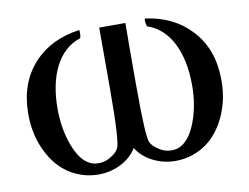

<svg xmlns="http://www.w3.org/2000/svg" viewBox="-69 -686 1031 794"><g transform="rotate(-10 447.0 -289.0)"><path d="M852 -289C851 -374 826 -443 775 -497C728 -548 665 -579 587 -590C584 -590 583 -587 583 -582C583 -576 584 -568 587 -557C678 -528 729 -426 729 -285C729 -228 720 -177 703 -132C684 -81 658 -49 626 -38C617 -35 607 -34 598 -34C579 -34 561 -40 544 -52C530 -61 520 -71 514 -82C505 -97 501 -180 501 -331C501 -450 501 -535 502 -586H392V-332C392 -181 387 -97 378 -82C373 -71 363 -61 349 -52C331 -40 313 -34 294 -34C285 -34 275 -35 266 -38C234 -49 209 -80 190 -131C173 -177 164 -228 164 -285C164 -426 215 -527 306 -556C309 -559 310 -568 310 -582C310 -588 309 -591 306 -590C229 -579 166 -549 118 -498C67 -443 42 -374 41 -289C40 -224 54 -166 82 -114C113 -57 156 -19 212 0C235 8 260 12 285 12C354 12 418 -22 446 -71C475 -22 539 12 608 12C633 12 658 8 681 0C737 -19 780 -57 811 -114C839 -166 853 -224 852 -289Z"/></g></svg>

Font: GFS Nicefore
Style: Regular
Weight: 400
Designer: George Matthiopoulos
Foundry: George Matthiopoulos
Version: Version 1.0